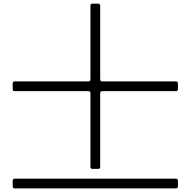

<svg xmlns="http://www.w3.org/2000/svg" viewBox="-20 -834 1040 1048"><path d="M49.3 0ZM49.3 183.1V152.3Q49.3 141.1 60.5 141.1H939.9Q951.2 141.1 951.2 152.3V183.1Q951.2 194.3 939.9 194.3H60.5Q49.3 194.3 49.3 183.1ZM49.3 -347.7V-378.4Q49.3 -389.6 60.5 -389.6H462.4Q473.6 -389.6 473.6 -400.9V-802.7Q473.6 -814 484.9 -814H515.6Q526.9 -814 526.9 -802.7V-400.9Q526.9 -389.6 538.1 -389.6H939.9Q951.2 -389.6 951.2 -378.4V-347.7Q951.2 -336.4 939.9 -336.4H538.1Q526.9 -336.4 526.9 -325.2V76.7Q526.9 87.9 515.6 87.9H484.9Q473.6 87.9 473.6 76.7V-325.2Q473.6 -336.4 462.4 -336.4H60.5Q49.3 -336.4 49.3 -347.7Z"/></svg>

Font: UnifrakturMaguntia16
Style: Book
Weight: 400
Designer: j. 'mach' wust, Gerrit Ansmann, Georg Duffner, based on a font by Peter Wiegel, original typeface by Carl Albert Fahrenw
Version: Version 2017-03-19